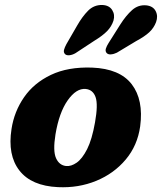

<svg xmlns="http://www.w3.org/2000/svg" viewBox="-20 -758 667 791"><path d="M359.5 -479.5Q473.5 -475 522.8 -410.8Q572 -346.5 557.5 -237.5Q546.5 -158.5 498 -100.8Q449.5 -43 376.5 -13Q303.5 17 219 13Q109.5 8 60 -55.5Q10.5 -119 27.5 -227Q38.5 -298.5 79 -357.2Q119.5 -416 189.8 -449.5Q260 -483 359.5 -479.5ZM252.5 -74Q273 -72 295.8 -87.8Q318.5 -103.5 338.8 -143.2Q359 -183 371.5 -254Q384.5 -327 373.8 -357.8Q363 -388.5 333 -391.5Q294.5 -395 259 -344.8Q223.5 -294.5 208.5 -204Q197.5 -136 210.8 -106.5Q224 -77 252.5 -74ZM298 -653Q319.5 -690.5 343.2 -714.2Q367 -738 401 -737.5Q429.5 -736.5 442 -717Q454.5 -697.5 447.5 -673Q439.5 -648.5 421.2 -629.8Q403 -611 368.5 -590L291 -539Q279 -532 266.8 -530.5Q254.5 -529 248 -535Q241 -542.5 243.8 -552.8Q246.5 -563 253.5 -576ZM475.5 -657Q499 -694 524.2 -716.5Q549.5 -739 582.5 -736Q610.5 -733 621.2 -712.5Q632 -692 623 -667Q614 -643 595 -625.2Q576 -607.5 540.5 -588.5L461.5 -541Q449.5 -535 437.2 -534Q425 -533 419 -540Q413 -547.5 416.2 -558Q419.5 -568.5 427.5 -581Z"/></svg>

Font: Fraunces 9pt SuperSoft
Style: Bold Italic
Weight: 700
Italic angle: -16°
Version: Version 1.000;[b76b70a41]